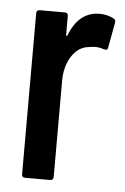

<svg xmlns="http://www.w3.org/2000/svg" viewBox="-44 -547 379 581"><g transform="rotate(5 146.0 -257.0)"><path d="M236 -514Q260 -514 280 -503Q286 -499 284 -490L270 -414Q269 -405 258 -408Q245 -413 230 -413Q224 -413 212 -411Q180 -408 160 -377Q140 -346 140 -302V-10Q140 0 130 0H54Q44 0 44 -10V-499Q44 -509 54 -509H130Q140 -509 140 -499V-441Q141 -437 144 -440Q172 -514 236 -514Z"/></g></svg>

Font: Barlow Condensed Medium
Style: Regular
Weight: 500
Width: 3
Designer: Jeremy Tribby
Foundry: Tribby Type
Version: Version 1.422;hotconv 1.0.109;makeotfexe 2.5.65596